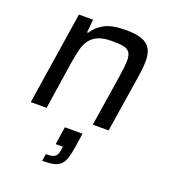

<svg xmlns="http://www.w3.org/2000/svg" viewBox="-142 -622 881 992"><g transform="rotate(20 299.0 -126.5)"><path d="M45 0ZM386 0 431 -288Q439 -339 439.5 -369.5Q440 -400 429.5 -415.5Q419 -431 395.5 -435.5Q372 -440 333 -440Q286 -440 257.5 -428Q229 -416 212 -393Q195 -370 187 -337.5Q179 -305 172 -263L132 0H45L124 -510H202L195 -438H201Q223 -474 264 -496Q305 -518 381 -518Q437 -518 469 -506Q501 -494 515.5 -469.5Q530 -445 530.5 -407.5Q531 -370 523 -319L473 0ZM210 226Q228 226 240 224Q252 222 259.5 216.5Q267 211 271 201.5Q275 192 277 177L280 160H240L255 62H352L340 143Q334 180 326 204Q318 228 303.5 241.5Q289 255 265.5 260Q242 265 204 265Z"/></g></svg>

Font: Azeri Sans
Style: Italic
Weight: 400
Designer: Hector Gatti & Omnibus-Type (original fonts) / Cristiano Sobral (main changes and remastering)
Foundry: Omnibus-Type
Version: Version 0.07;August 21, 2020;FontCreator 13.0.0.2681 64-bit;